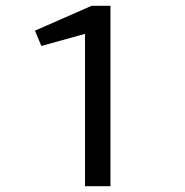

<svg xmlns="http://www.w3.org/2000/svg" viewBox="-20 -644 640 664"><path d="M274 0V-527L123 -485L101 -538L297 -624H362V0Z"/></svg>

Font: Inconsolata Expanded Medium
Style: Regular
Weight: 500
Width: 7
Monospace: yes
Designer: Raph Levien, Cyreal, Brenton Simpson
Foundry: Raph Levien, Cyreal, Google
Version: Version 3.001; ttfautohint (v1.8.2.53-6de2)